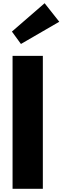

<svg xmlns="http://www.w3.org/2000/svg" viewBox="-20 -1172 442 1192"><path d="M246 -825H58V0H246ZM54 -976 110 -899 348 -1037 257 -1152Z"/></svg>

Font: Sztylet
Style: Bd
Weight: 700
Foundry: Cannot Into Space Fonts, PlusOne Fonts
Version: Version 0.12